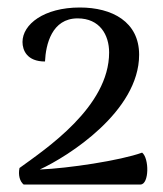

<svg xmlns="http://www.w3.org/2000/svg" viewBox="-20 -727 434 512"><path d="M43 -235H355C378 -236 378 -305 359 -320C301 -299 162 -278 86 -275C162 -310 351 -430 351 -581C351 -669 279 -707 193 -707C97 -707 40 -662 40 -615C40 -593 52 -563 100 -563C102 -608 118 -678 187 -678C246 -678 271 -634 271 -587C271 -442 102 -330 32 -279C28 -260 33 -243 43 -235Z"/></svg>

Font: Arima Koshi Medium
Style: Regular
Weight: 500
Designer: Joana Correia and Natanael Gama
Foundry: NDISCOVER
Version: Version 1.019;PS 001.019;hotconv 1.0.88;makeotf.lib2.5.64775